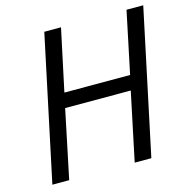

<svg xmlns="http://www.w3.org/2000/svg" viewBox="-105 -815 893 915"><g transform="rotate(-15 341.0 -357.0)"><path d="M193.4 -713.9H275.9L210.9 -409.2H535.2L599.1 -713.9H681.6L530.3 0H448.2L519 -336.9H195.3L125 0H42Z"/></g></svg>

Font: Viking Open Sans
Style: Italic
Weight: 400
Italic angle: -12°
Foundry: Ascender Corporation
Version: Version 2.000